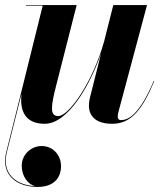

<svg xmlns="http://www.w3.org/2000/svg" viewBox="-53 -480 650 760"><path d="M112 98C69 98 33 133 33 176C33 217.5 57.5 249.5 85.5 257C13 252.5 -48 210 -25.5 121L32 -107.5C24.5 -38 49 10 124 10C215.5 10 302.5 -140 347.5 -270L304 -97.5C301 -86.5 299 -72 299 -61.5C299 -20.5 326.5 10 391 10C468 10 511 -48.5 557.5 -158.5L555.5 -159.5C501.5 -32.5 459 -4.5 425.5 -4.5C417 -4.5 413 -10.5 413 -18C413 -22.5 413.5 -28 415 -34L529 -460H395.5L359.5 -317.5C315 -156 220 -20.5 177.5 -20.5C142 -20.5 149.5 -63.5 169.5 -142L250.5 -460H50V-457.5H116L37.5 -141C37 -139.5 36.5 -138.5 36.5 -137L-28 121C-52 215.5 17 260 95 260C160.5 260 188.5 224 188.5 177.5C188.5 132 155 98 112 98Z"/></svg>

Font: Bodoni* 72pt
Style: Bold Italic
Weight: 700
Italic angle: -13°
Version: Version 2.3